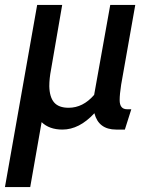

<svg xmlns="http://www.w3.org/2000/svg" viewBox="-40 -513 632 775"><path d="M490 -72 464 10H429Q358 10 341 -56Q280 10 212 10Q159 10 128 -20L82 242H-20L110 -493H211L166 -232Q159 -196 159 -165Q160 -121 178.5 -99.5Q197 -78 237 -78Q295 -78 340 -130L405 -493H506L449 -171Q443 -132 443 -109Q443 -72 473 -72Z"/></svg>

Font: Cabin
Style: Medium Italic
Weight: 500
Designer: Pablo Impallari
Foundry: Pablo Impallari. www.impallari.com Igino Marini. www.ikern.com
Version: Version 1.005